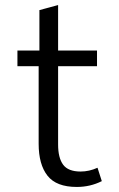

<svg xmlns="http://www.w3.org/2000/svg" viewBox="-20 -731 473 760"><path d="M133 -162V-469H49V-531H136V-691L210 -711V-531H364V-469H210V-159Q210 -106 230 -79Q250 -52 299 -52Q333 -52 366 -67L383 -14Q337 9 284 9Q203 9 168 -35.5Q133 -80 133 -162Z"/></svg>

Font: Nebula Sans Book
Style: Regular
Weight: 400
Designer: Paul D. Hunt for Adobe (as Source Sans)
Foundry: Nebula Entertainment & Broadcasting LLC
Version: Version 1.010